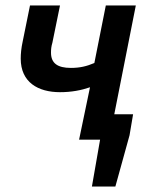

<svg xmlns="http://www.w3.org/2000/svg" viewBox="-20 -512 566 704"><path d="M270 0H347L317 172H403L455 -16L468 -93H399L478 -492H368L326 -281C298 -269 273 -263 240 -263C191 -263 167 -280 167 -319C167 -331 168 -342 172 -355L200 -492H90L63 -359C58 -336 56 -315 56 -297C56 -210 120 -174 200 -174C242 -174 278 -181 310 -192Z"/></svg>

Font: Source Sans Pro Semibold
Style: Italic
Weight: 600
Italic angle: -11°
Designer: Paul D. Hunt
Foundry: Adobe Systems Incorporated
Version: Version 3.006;hotconv 1.0.111;makeotfexe 2.5.65597